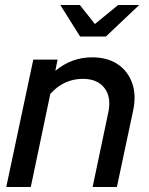

<svg xmlns="http://www.w3.org/2000/svg" viewBox="-20 -747 597 767"><path d="M5 0 113 -509H210L201 -464Q266 -518 348 -518Q409 -518 450 -490.5Q491 -463 508 -415Q525 -367 512 -306L447 0H350L412 -295Q426 -357 398 -394.5Q370 -432 311 -432Q235 -432 181 -372L103 0ZM300 -601 221 -727H299L359 -651L452 -727H536L403 -601Z"/></svg>

Font: Red Hat Display Medium
Style: Italic
Weight: 500
Italic angle: -12°
Designer: Pentagram, MCKL
Foundry: Pentagram, MCKL
Version: Version 1.023; ttfautohint (v1.8.3)